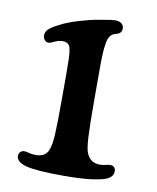

<svg xmlns="http://www.w3.org/2000/svg" viewBox="-75 -679 612 749"><g transform="rotate(10 231.5 -304.0)"><path d="M169.4 -285.2V-384.8Q169.4 -418.9 168.7 -438Q168 -457 166 -471.9Q164.1 -486.8 159.7 -492.9Q155.3 -499 149.2 -501.7Q143.1 -504.4 132.8 -504.4Q117.7 -504.4 101.8 -496.6Q85.9 -488.8 80.1 -488.8Q70.3 -488.8 64 -496.3Q57.6 -503.9 57.6 -514.2Q57.6 -525.9 66.9 -536.9Q76.2 -547.9 107.4 -563.5Q134.8 -578.6 180.4 -592.3Q226.1 -606 254.4 -610.4Q260.7 -611.3 276.9 -614.3Q293 -617.2 303.7 -618.7Q314.5 -620.1 321.3 -620.1Q337.4 -620.1 346.4 -613Q355.5 -606 355.5 -593.3Q355.5 -573.7 334 -568.8Q312.5 -563.5 305.2 -544.9Q294.4 -516.6 294.4 -439.5V-300.3Q294.4 -199.7 297.1 -151.9Q299.8 -104 307.6 -88.4Q322.8 -55.2 358.9 -55.2Q371.1 -55.2 382.3 -58.1Q393.6 -61 398.9 -61Q421.4 -61 421.4 -39.1Q421.4 -22 405.5 -11.5Q389.6 -1 345.2 5.6Q300.8 12.2 224.6 12.2Q121.6 12.2 80.3 1.7Q39.1 -8.8 39.1 -33.7Q39.1 -43.5 45.4 -49.6Q51.8 -55.7 61 -55.7Q66.9 -55.7 79.8 -52.2Q92.8 -48.8 106 -48.8Q144 -48.8 155.8 -77.1Q164.6 -97.7 167 -140.9Q169.4 -184.1 169.4 -285.2Z"/></g></svg>

Font: Cooper* SemiBold
Style: Regular
Weight: 600
Designer: Owen Earl
Foundry: indestructible type*
Version: Version 0.001